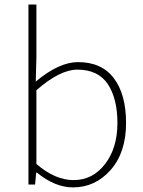

<svg xmlns="http://www.w3.org/2000/svg" viewBox="-20 -814 633 847"><path d="M301.8 12.7Q222.7 12.7 142.6 -52.7H139.6L134.8 0H105.5V-793.9H140.6V-559.6L137.7 -454.1Q240.2 -540 324.2 -540Q428.7 -540 482.4 -468.8Q536.1 -397.5 536.1 -271.5Q536.1 -141.6 468.3 -64.5Q400.4 12.7 301.8 12.7ZM304.7 -19.5Q388.7 -19.5 443.4 -90.3Q498 -161.1 498 -271.5Q498 -378.9 455.6 -442.9Q413.1 -506.8 321.3 -506.8Q244.1 -506.8 140.6 -416V-90.8Q222.7 -19.5 304.7 -19.5Z"/></svg>

Font: Gen Shin Gothic ExtraLight
Style: Regular
Weight: 100
Designer: [Source Han Sans]
Ryoko NISHIZUKA  (kana & ideographs); Paul D. Hunt (Latin, Greek & Cyrillic); Wenlong ZHANG  (bopomofo
Version: Version 1.002.20150607